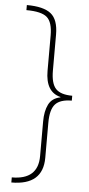

<svg xmlns="http://www.w3.org/2000/svg" viewBox="-59 -748 437 940"><g transform="rotate(5 159.5 -278.0)"><path d="M294 -267V-291Q237 -291 213 -316.5Q189 -342 189 -406V-582Q189 -656 152.5 -685Q116 -714 34 -714V-689Q108 -689 135.5 -665Q163 -641 163 -576V-402Q163 -298 237 -280V-278Q196 -270 179.5 -237Q163 -204 163 -153V17Q163 133 34 133V158Q189 158 189 23V-149Q189 -214 213 -240.5Q237 -267 294 -267Z"/></g></svg>

Font: Noto Sans Display Thin
Style: Regular
Weight: 250
Designer: Monotype Design Team
Foundry: Monotype Imaging Inc.
Version: Version 1.900